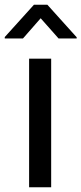

<svg xmlns="http://www.w3.org/2000/svg" viewBox="-45 -792 344 812"><path d="M171.4 0H78.1V-543.9H171.4ZM279.3 -634.3V-629.4H202.6L127 -714.8L52.2 -629.4H-24.9V-635.3L98.6 -772H155.3Z"/></svg>

Font: Roboto2
Style: Regular
Weight: 400
Designer: Google
Foundry: Google
Version: Version 2.000981-w3; 2014; ttfautohint (v1.1) -l 5 -r 24 -G 